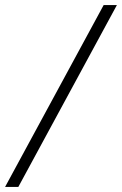

<svg xmlns="http://www.w3.org/2000/svg" viewBox="-66 -734 479 754"><path d="M-46 0H6L393 -714H341Z"/></svg>

Font: Noto Sans Condensed Light
Style: Italic
Weight: 300
Width: 3
Italic angle: -12°
Designer: Monotype Design Team
Foundry: Monotype Imaging Inc.
Version: Version 2.013